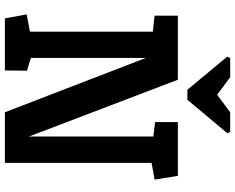

<svg xmlns="http://www.w3.org/2000/svg" viewBox="-106 -834 940 767"><g transform="rotate(90 363.5 -450.0)"><path d="M211 -900H288L358 -848L428 -900H506L512 -889L378 -729H338L206 -888ZM53 0 37 -87 106 -100V-591L42 -598V-691H298L525 -96V-593L467 -600V-691H682L697 -598L630 -586V0H428L211 -563V-104L262 -88L261 0Z"/></g></svg>

Font: Kreon Light
Style: Bold
Weight: 700
Version: Version 2.002